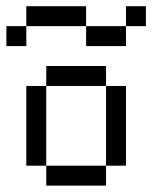

<svg xmlns="http://www.w3.org/2000/svg" viewBox="-20 -582 478 602"><path d="M62.5 -562.5V-500H250V-562.5ZM250 -500V-437.5H375V-500ZM375 -500H437.5V-562.5H375ZM62.5 -500H0V-437.5H62.5ZM125 -375V-312.5H312.5V-375ZM312.5 -312.5V-62.5H375V-312.5ZM312.5 -62.5H125V0H312.5ZM125 -62.5V-312.5H62.5V-62.5Z"/></svg>

Font: Medodica
Style: Regular
Weight: 400
Version: Version 001.000